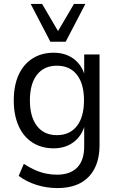

<svg xmlns="http://www.w3.org/2000/svg" viewBox="-20 -767 603 976"><path d="M271 189Q217 189 166 173Q115 157 75 127L101 66Q129 84 156.5 96.5Q184 109 212.5 115Q241 121 269 121Q337 121 372.5 84.5Q408 48 408 -23V-131H411Q396 -76 354 -44.5Q312 -13 253 -13Q191 -13 145 -42.5Q99 -72 74.5 -127Q50 -182 50 -256Q50 -332 74.5 -386Q99 -440 145 -469.5Q191 -499 253 -499Q313 -499 355 -467.5Q397 -436 412 -380H408V-490H486V-30Q486 40 461 89Q436 138 388.5 163.5Q341 189 271 189ZM269 -80Q335 -80 371 -126.5Q407 -173 407 -257Q407 -341 371 -387Q335 -433 269 -433Q204 -433 168 -387Q132 -341 132 -257Q132 -173 168 -126.5Q204 -80 269 -80ZM236 -555 136 -747H194L275 -609L356 -747H414L314 -555Z"/></svg>

Font: Nunito Sans 10pt SemiCondensed
Style: Regular
Weight: 400
Width: 4
Designer: Vernon Adams
Foundry: Vernon Adams
Version: Version 3.101;gftools[0.9.27]